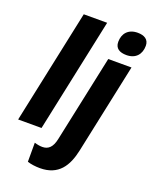

<svg xmlns="http://www.w3.org/2000/svg" viewBox="-180 -865 959 1203"><g transform="rotate(20 300.0 -263.5)"><path d="M505 -611C567 -611 600 -651 600 -707C600 -750 568 -767 525 -767C462 -767 429 -727 429 -672C429 -628 460 -611 505 -611ZM6 0H162L323 -760H167ZM238 240C362 240 412 159 435 50L562 -549H407L284 30C272 87 246 110 207 110C191 110 173 107 154 101V228C177 236 209 240 238 240Z"/></g></svg>

Font: Noto Sans SemiCondensed ExtraBold
Style: Italic
Weight: 800
Width: 4
Italic angle: -12°
Designer: Monotype Design Team
Foundry: Monotype Imaging Inc.
Version: Version 2.013